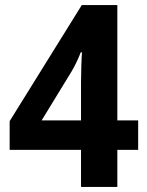

<svg xmlns="http://www.w3.org/2000/svg" viewBox="-20 -736 580 756"><path d="M524 -146V-262H442V-716H302L18 -259V-146H299V0H442V-146ZM299 -411V-262H144L262 -455C276 -479 287 -502 298 -530H303C301 -513 299 -446 299 -411Z"/></svg>

Font: Noto Sans Myanmar UI SemiCondensed
Style: Bold
Weight: 700
Width: 4
Designer: Monotype Design Team
Foundry: Monotype Imaging Inc.
Version: Version 2.103